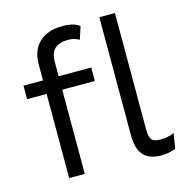

<svg xmlns="http://www.w3.org/2000/svg" viewBox="-109 -837 917 950"><g transform="rotate(-15 349.5 -362.5)"><path d="M32 0ZM212 -500H379V-431H212V0H132V-431H32V-500H132V-584Q132 -653 174 -694Q216 -735 296 -735Q323 -735 345.5 -729Q368 -723 381 -712L360 -647Q336 -662 303 -662Q212 -662 212 -576ZM562 -134Q562 -96 573.5 -81.5Q585 -67 616 -67Q637 -67 652.5 -70Q668 -73 689 -81L676 -4Q643 10 602 10Q541 10 511.5 -23Q482 -56 482 -124V-730H562Z"/></g></svg>

Font: Work Sans
Style: Regular
Weight: 400
Designer: Wei Huang
Foundry: Wei Huang
Version: Version 1.500; ttfautohint (v1.6)